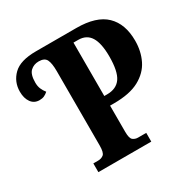

<svg xmlns="http://www.w3.org/2000/svg" viewBox="-161 -861 994 1009"><g transform="rotate(-30 336.0 -357.0)"><path d="M153 0V-53H182Q202 -53 215.5 -64Q229 -75 229 -118V-569Q229 -617 218 -639Q207 -661 172 -661Q142 -661 121.5 -642Q101 -623 101 -573Q101 -551 108 -534.5Q115 -518 127 -503Q116 -493 104 -487.5Q92 -482 75 -482Q43 -482 25 -507Q7 -532 7 -572Q7 -632 49 -673Q91 -714 186 -714H431Q552 -714 609 -659Q666 -604 666 -502Q666 -438 640.5 -386Q615 -334 558 -303Q501 -272 405 -272H381V-113Q381 -73 394 -63Q407 -53 424 -53H474V0ZM397 -331Q454 -331 480.5 -369.5Q507 -408 507 -498Q507 -578 483 -616.5Q459 -655 409 -655H380V-331Z"/></g></svg>

Font: Noto Serif ExtraCondensed ExtraBold
Style: Regular
Weight: 800
Width: 2
Designer: Monotype Design Team
Foundry: Monotype Imaging Inc.
Version: Version 2.013; ttfautohint (v1.8.4.7-5d5b)